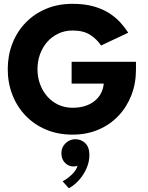

<svg xmlns="http://www.w3.org/2000/svg" viewBox="-20 -692 775 1004"><path d="M354.5 -369H691V-327Q691 -256 667.2 -194.5Q643.5 -133 599.5 -86.5Q555.5 -40 494.5 -14Q433.5 12 359.5 12Q283 12 220.8 -14.2Q158.5 -40.5 113.5 -87.5Q68.5 -134.5 44.5 -196.8Q20.5 -259 20.5 -330.5Q20.5 -401.5 44.5 -463.8Q68.5 -526 113.5 -572.8Q158.5 -619.5 220.8 -645.8Q283 -672 359.5 -672Q422 -672 469.8 -658.5Q517.5 -645 552 -622.5Q586.5 -600 610.5 -573.2Q634.5 -546.5 650.5 -521L508.5 -454Q488 -485.5 452.8 -509Q417.5 -532.5 359.5 -532.5Q319 -532.5 285.2 -516.5Q251.5 -500.5 227 -472.8Q202.5 -445 189.2 -408.2Q176 -371.5 176 -330.5Q176 -289 189.2 -252.5Q202.5 -216 227 -188Q251.5 -160 285.2 -144.2Q319 -128.5 359.5 -128.5Q395 -128.5 424 -137.5Q453 -146.5 474.2 -163.5Q495.5 -180.5 507.8 -203.8Q520 -227 522.5 -255H354.5ZM340 292.5 307.5 256Q328 245.5 353 223.2Q378 201 385.5 174.5Q377.5 178.5 363.5 178.5Q339.5 178.5 320.2 159.8Q301 141 301 109Q301 78 322.8 57Q344.5 36 374 36Q404.5 36 426 56.8Q447.5 77.5 447.5 118.5Q447.5 154 432.5 188.2Q417.5 222.5 393 249.8Q368.5 277 340 292.5Z"/></svg>

Font: League Spartan Thin
Style: Bold
Weight: 700
Version: Version 2.002